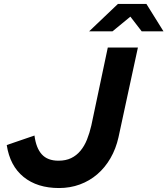

<svg xmlns="http://www.w3.org/2000/svg" viewBox="-20 -940 845 969"><path d="M14 0ZM578 -247Q565 -189 537.5 -141.5Q510 -94 471 -60.5Q432 -27 383 -9Q334 9 278 9Q168 9 99 -47Q30 -103 14 -208Q49 -220 84 -232Q119 -244 154 -256Q162 -193 191 -161Q220 -129 275 -129Q312 -129 339 -142Q366 -155 386 -179Q406 -203 419 -235.5Q432 -268 441 -307Q462 -406 482.5 -503.5Q503 -601 524 -700H676Q651 -586 627 -474Q603 -362 578 -247ZM695 -782 638 -856 548 -782H430L575 -920H719L805 -782Z"/></svg>

Font: Rosa Sans
Style: Bold Italic
Weight: 700
Italic angle: -12°
Designer: Pentagram / MCKL
Foundry: Pentagram / MCKL
Version: Version 1.005;September 16, 2019;FontCreator 11.5.0.2425 64-